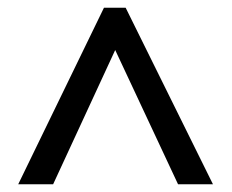

<svg xmlns="http://www.w3.org/2000/svg" viewBox="-20 -739 597 495"><path d="M248 -719H304L529 -264H439L277 -610L117 -264H27Z"/></svg>

Font: Noto Sans Devanagari Medium
Style: Regular
Weight: 500
Version: Version 2.003